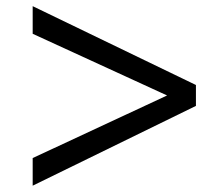

<svg xmlns="http://www.w3.org/2000/svg" viewBox="-20 -585 672 611"><path d="M84 -82 511.7 -281.2 84 -477.5V-565.4L603.5 -314.5V-248L84 5.9Z"/></svg>

Font: Allerta
Style: Stencil
Weight: 400
Designer: Matt McInerney
Foundry: Matt McInerney
Version: Version 1.0